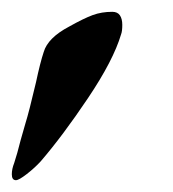

<svg xmlns="http://www.w3.org/2000/svg" viewBox="-61 -144 293 325"><path d="M-41 151Q-41 142 -37 132Q-32 117 -26 93L-18 65Q-12 46 0 -5Q7 -38 13 -56Q20 -80 56 -99Q81 -113 96 -118.5Q111 -124 129 -124Q138 -124 142 -118Q146 -112 146 -102Q146 -91 144 -86Q131 -42 88 22Q45 86 8 129Q-2 140 -15.5 150.5Q-29 161 -34 161Q-41 161 -41 151Z"/></svg>

Font: EB Garamond ExtraBold
Style: Italic
Weight: 800
Italic angle: -17.2°
Designer: Georg Duffner and Octavio Pardo
Foundry: Georg Duffner
Version: Version 1.000